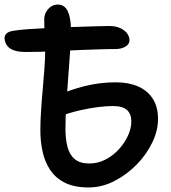

<svg xmlns="http://www.w3.org/2000/svg" viewBox="-27 -808 750 842"><path d="M361 14Q299 14 258 -6.5Q217 -27 193.5 -62Q170 -97 160 -142Q150 -187 150 -236Q150 -275 153 -322Q156 -369 160.5 -417.5Q165 -466 168 -509Q171 -552 171 -581Q171 -616 169 -654.5Q167 -693 167 -723Q167 -740 175 -755Q183 -770 196.5 -779Q210 -788 227 -788Q256 -788 270 -759Q284 -730 284 -679Q284 -638 280.5 -582.5Q277 -527 272 -466Q267 -405 263.5 -347Q260 -289 260 -244Q260 -198 269 -163.5Q278 -129 301 -110Q324 -91 365 -91Q402 -91 435 -108Q468 -125 493.5 -152.5Q519 -180 534 -212.5Q549 -245 549 -276Q549 -308 530 -325.5Q511 -343 468 -343Q440 -343 403.5 -338.5Q367 -334 325 -324.5Q283 -315 238 -299L203 -381Q273 -412 341 -429.5Q409 -447 481 -447Q537 -447 578.5 -429Q620 -411 643 -375Q666 -339 666 -286Q666 -236 641 -183.5Q616 -131 572.5 -86.5Q529 -42 474.5 -14Q420 14 361 14ZM88 -580Q50 -580 29.5 -589Q9 -598 1 -612.5Q-7 -627 -7 -641Q-7 -653 2 -661.5Q11 -670 32 -673Q54 -677 95.5 -680Q137 -683 188.5 -685.5Q240 -688 291.5 -689.5Q343 -691 385 -692.5Q427 -694 450 -694Q482 -694 502 -684Q522 -674 531.5 -660Q541 -646 541 -632Q541 -614 523 -603.5Q505 -593 480 -593Q445 -593 404 -591.5Q363 -590 319 -588.5Q275 -587 232 -584.5Q189 -582 152 -581Q115 -580 88 -580Z"/></svg>

Font: Shantell Sans Medium
Style: Regular
Weight: 500
Designer: Stephen Nixon, Anya Danilova, Shantell Martin
Foundry: Arrow Type
Version: Version 1.011;[c5ecc13dd]